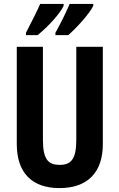

<svg xmlns="http://www.w3.org/2000/svg" viewBox="-20 -954 611 984"><path d="M458 -924V-934H337C326 -907 298 -847 264 -786V-774H330C373 -812 439 -884 458 -924ZM306 -924V-934H186C174 -906 146 -849 113 -786V-774H173C227 -818 286 -882 306 -924ZM507 -215V-714H371V-237C371 -138 344 -109 286 -109C230 -109 200 -134 200 -236V-714H66V-216C66 -69 143 10 285 10C429 10 507 -71 507 -215Z"/></svg>

Font: Noto Sans Gurmukhi ExtraCondensed
Style: Bold
Weight: 700
Width: 2
Designer: Jelle Bosma - Monotype Design Team
Foundry: Monotype Imaging Inc.
Version: Version 2.004